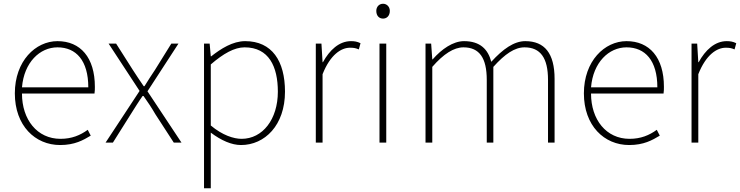

<svg xmlns="http://www.w3.org/2000/svg" viewBox="-20 -759 3939 1022"><path d="M300 13C378 13 423 -13 463 -37L447 -68C407 -39 362 -20 302 -20C178 -20 97 -122 97 -261H483C485 -275 485 -286 485 -297C485 -453 408 -540 286 -540C169 -540 59 -434 59 -262C59 -90 167 13 300 13ZM97 -294C108 -427 192 -507 286 -507C385 -507 450 -437 450 -294Z M542 0H581L676 -151C697 -184 717 -217 739 -248H744C766 -217 788 -184 807 -151L905 0H946L765 -273L930 -527H892L805 -387C785 -358 768 -330 749 -300H745C725 -330 705 -358 687 -387L598 -527H558L723 -275Z M1066 243H1102V46V-53C1158 -11 1213 13 1263 13C1389 13 1497 -92 1497 -271C1497 -434 1428 -540 1285 -540C1219 -540 1156 -500 1104 -459H1102L1096 -527H1066ZM1266 -20C1224 -20 1164 -39 1102 -91V-416C1169 -474 1228 -507 1282 -507C1411 -507 1459 -405 1459 -271C1459 -124 1378 -20 1266 -20Z M1661 0H1697V-364C1738 -468 1796 -505 1843 -505C1864 -505 1873 -503 1890 -496L1899 -529C1881 -538 1866 -540 1848 -540C1785 -540 1734 -492 1699 -428H1697L1691 -527H1661Z M2000 0H2036V-527H2000ZM2019 -660C2039 -660 2055 -675 2055 -701C2055 -723 2039 -739 2019 -739C1998 -739 1983 -723 1983 -701C1983 -675 1998 -660 2019 -660Z M2245 0H2281V-403C2341 -472 2396 -507 2447 -507C2532 -507 2571 -450 2571 -334V0H2606V-403C2668 -472 2720 -507 2772 -507C2857 -507 2897 -450 2897 -334V0H2932V-339C2932 -475 2879 -540 2776 -540C2716 -540 2657 -498 2595 -430C2578 -496 2536 -540 2450 -540C2392 -540 2331 -498 2283 -443H2281L2275 -527H2245Z M3329 13C3407 13 3452 -13 3492 -37L3476 -68C3436 -39 3391 -20 3331 -20C3207 -20 3126 -122 3126 -261H3512C3514 -275 3514 -286 3514 -297C3514 -453 3437 -540 3315 -540C3198 -540 3088 -434 3088 -262C3088 -90 3196 13 3329 13ZM3126 -294C3137 -427 3221 -507 3315 -507C3414 -507 3479 -437 3479 -294Z M3661 0H3697V-364C3738 -468 3796 -505 3843 -505C3864 -505 3873 -503 3890 -496L3899 -529C3881 -538 3866 -540 3848 -540C3785 -540 3734 -492 3699 -428H3697L3691 -527H3661Z"/></svg>

Font: Noto Sans JP Thin
Style: Regular
Weight: 100
Designer: Ryoko NISHIZUKA 西塚涼子 (kana, bopomofo & ideographs); Paul D. Hunt (Latin, Greek & Cyrillic); Sandoll Communications 산돌커뮤니
Foundry: Adobe
Version: Version 2.004;hotconv 1.0.118;makeotfexe 2.5.65603